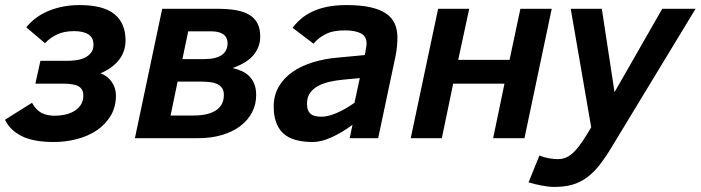

<svg xmlns="http://www.w3.org/2000/svg" viewBox="-36 -547 2773 760"><path d="M124 -306.2H231Q248 -306.2 266.4 -308.8Q284.7 -311.5 299.6 -318.6Q314.5 -325.7 324.2 -338.1Q334 -350.6 334 -370.1Q334 -397.9 314 -410.9Q293.9 -423.8 256.8 -423.8Q218.8 -423.8 190.9 -411.1Q163.1 -398.4 142.1 -376L67.9 -439Q104.5 -483.4 159.2 -505.1Q213.9 -526.9 278.8 -526.9Q373 -526.9 417 -491Q460.9 -455.1 460.9 -387.2Q460.9 -343.3 435.1 -310.1Q409.2 -276.9 361.8 -256.8Q389.2 -247.1 406 -223.1Q422.9 -199.2 422.9 -168.9Q422.9 -123.5 402.3 -89.1Q381.8 -54.7 347.7 -31.5Q313.5 -8.3 269 3.4Q224.6 15.1 176.8 15.1Q95.2 15.1 48.8 -8.8Q2.4 -32.7 -16.1 -73.2L90.8 -140.1Q106 -112.3 127.4 -100.6Q148.9 -88.9 181.2 -88.9Q199.2 -88.9 219.2 -92.8Q239.3 -96.7 255.9 -106.2Q272.5 -115.7 283.2 -131.1Q293.9 -146.5 293.9 -169.9Q293.9 -193.4 276.1 -204.6Q258.3 -215.8 214.8 -215.8H104Z M884.8 -277.8Q905.3 -272.9 922.6 -264.9Q939.9 -256.8 952.1 -243.9Q964.4 -231 971.2 -213.1Q978 -195.3 978 -170.9Q978 -133.3 961.7 -102.1Q945.3 -70.8 915.3 -48.1Q885.3 -25.4 842.8 -12.7Q800.3 0 748 0H498L606 -512.2H824.7Q866.7 -512.2 898.4 -506.6Q930.2 -501 951.4 -488Q972.7 -475.1 983.4 -454.1Q994.1 -433.1 994.1 -401.9Q994.1 -362.3 968.5 -330.3Q942.9 -298.3 884.8 -277.8ZM770 -313Q818.8 -313 841.8 -329.3Q864.7 -345.7 864.7 -375Q864.7 -389.2 859.4 -398.4Q854 -407.7 845 -413.1Q835.9 -418.5 824.7 -420.7Q813.5 -422.9 801.8 -422.9H709L686 -313ZM730 -89.8Q757.8 -89.8 780 -94.7Q802.2 -99.6 817.9 -109.6Q833.5 -119.6 841.8 -134.8Q850.1 -149.9 850.1 -170.9Q850.1 -187 843.8 -197.3Q837.4 -207.5 825.2 -213.6Q813 -219.7 795.2 -221.9Q777.3 -224.1 753.9 -224.1H667L639.2 -89.8Z M1348.1 0 1359.4 -53.2Q1318.4 -22.5 1276.9 -3.7Q1235.4 15.1 1202.1 15.1Q1121.1 15.1 1084.2 -20Q1047.4 -55.2 1047.4 -125Q1047.4 -169.9 1067.6 -204.3Q1087.9 -238.8 1122.6 -262.7Q1157.2 -286.6 1202.9 -300.5Q1248.5 -314.5 1299.3 -318.8L1408.2 -329.1L1412.1 -352.1Q1413.1 -357.9 1414.1 -363.3Q1415 -368.7 1415 -374Q1415 -403.3 1392.3 -415Q1369.6 -426.8 1328.1 -426.8Q1281.7 -426.8 1252.4 -411.6Q1223.1 -396.5 1205.1 -374L1122.1 -437Q1135.7 -455.1 1154.3 -471.4Q1172.9 -487.8 1198.5 -500.2Q1224.1 -512.7 1257.8 -519.8Q1291.5 -526.9 1335.9 -526.9Q1391.6 -526.9 1429.9 -518.3Q1468.3 -509.8 1492.2 -493.4Q1516.1 -477.1 1526.6 -453.1Q1537.1 -429.2 1537.1 -397.9Q1537.1 -381.3 1535.2 -361.6Q1533.2 -341.8 1529.3 -323.2L1460.9 0ZM1388.2 -237.8 1324.2 -231.9Q1292.5 -229 1266.1 -222.7Q1239.7 -216.3 1220.2 -205.1Q1200.7 -193.8 1189.9 -177Q1179.2 -160.2 1179.2 -136.2Q1179.2 -120.6 1183.3 -110.8Q1187.5 -101.1 1195.1 -95.2Q1202.6 -89.4 1213.4 -87.2Q1224.1 -85 1237.3 -85Q1249 -85 1263.9 -88.6Q1278.8 -92.3 1295.7 -99.4Q1312.5 -106.4 1330.6 -116.7Q1348.6 -127 1367.2 -140.1Z M2040 0H1916L1960.9 -215.8H1757.8L1712.9 0H1589.8L1698.2 -512.2H1821.3L1777.8 -310.1H1981L2023.9 -512.2H2147.9Z M2099.1 68.8Q2119.1 76.7 2138.4 79.8Q2157.7 83 2173.3 83Q2187 83 2200.2 78.4Q2213.4 73.7 2227.1 62.5Q2240.7 51.3 2255.1 32.7Q2269.5 14.2 2286.1 -13.2L2304.2 -43L2223.1 -512.2H2346.2L2396.5 -182.1L2585.4 -512.2H2717.3L2385.3 35.2Q2360.4 76.7 2336.9 106.4Q2313.5 136.2 2287.4 155.5Q2261.2 174.8 2230.2 183.8Q2199.2 192.9 2159.2 192.9Q2135.7 192.9 2109.1 187.7Q2082.5 182.6 2056.2 174.8Z"/></svg>

Font: Clear Sans
Style: Bold Italic
Weight: 700
Italic angle: -12°
Foundry: Intel Corporation
Version: Version 1.00